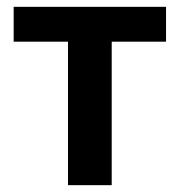

<svg xmlns="http://www.w3.org/2000/svg" viewBox="-20 -542 526 562"><path d="M179 0H307V-420H466V-522H20V-420H179Z"/></svg>

Font: Braiins Sans SemiBold
Style: Regular
Weight: 600
Designer: Mike Abbink, Paul van der Laan, Pieter van Rosmalen, Jiri Chlebus, Lubos Buracinsky
Foundry: Bold Monday, Sudetype
Version: Version 1.000;hotconv 1.0.109;makeotfexe 2.5.65596